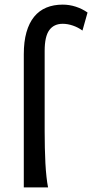

<svg xmlns="http://www.w3.org/2000/svg" viewBox="-20 -811 399 831"><path d="M336.9 -678.7Q318.4 -692.4 295.7 -700.2Q272.9 -708 251.5 -708Q213.4 -708 193.4 -680.7Q173.3 -653.3 173.3 -590.8V-241.7Q173.3 -206.1 174.1 -171.1Q174.8 -136.2 176.5 -104.5Q178.2 -72.8 181.2 -45.9Q184.1 -19 188 0H83V-576.2Q83 -630.9 94.5 -671.4Q106 -711.9 127.7 -738.5Q149.4 -765.1 180.7 -778.1Q211.9 -791 251.5 -791Q280.3 -791 308.1 -782Q335.9 -772.9 358.9 -756.8Z"/></svg>

Font: Andika
Style: Regular
Weight: 400
Designer: Victor Gaultney, Annie Olsen, Julie Remington, Don Collingsworth, Eric Hays
Foundry: SIL International
Version: Version 1.001